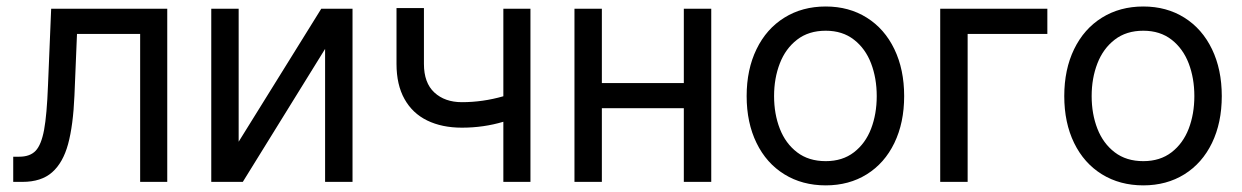

<svg xmlns="http://www.w3.org/2000/svg" viewBox="-20 -557 3805 588"><path d="M20.5 -77.1H39.1Q71.8 -77.1 89.1 -95.2Q106.4 -113.3 115 -159.2Q123.5 -205.1 127 -295.9L136.7 -530.3H492.2V0H409.2V-453.1H215.8L208 -264.6Q204.1 -172.9 188.5 -115.7Q172.9 -58.6 139.6 -29.3Q106.4 0 48.8 0H20.5Z M963.9 -530.3H1059.6V0H975.6V-407.2L723.6 0H627V-530.3H710.9V-123Z M1604.5 0H1521.5V-184.1Q1460.9 -166 1394.5 -166Q1333.5 -166 1288.3 -188Q1243.2 -210 1218.8 -253.7Q1194.3 -297.4 1194.3 -361.3V-532.2H1278.3V-361.3Q1278.3 -303.2 1310.3 -273.7Q1342.3 -244.1 1394.5 -244.1Q1458.5 -244.1 1521.5 -262.2V-530.3H1604.5Z M1823.2 -302.7H2074.2V-530.3H2158.2V0H2074.2V-225.6H1823.2V0H1739.3V-530.3H1823.2Z M2266.6 -262.7Q2266.6 -344.2 2296.9 -406.5Q2327.1 -468.8 2382.1 -502.9Q2437 -537.1 2508.8 -537.1Q2580.1 -537.1 2634.5 -502.9Q2689 -468.8 2719 -406.5Q2749 -344.2 2749 -262.7Q2749 -181.2 2719 -119.1Q2689 -57.1 2634.5 -23.2Q2580.1 10.7 2508.8 10.7Q2437 10.7 2382.1 -23.2Q2327.1 -57.1 2296.9 -119.1Q2266.6 -181.2 2266.6 -262.7ZM2665 -262.7Q2665 -317.4 2647.7 -362.8Q2630.4 -408.2 2595.2 -435.5Q2560.1 -462.9 2508.8 -462.9Q2456.5 -462.9 2421.1 -435.5Q2385.7 -408.2 2368.2 -362.8Q2350.6 -317.4 2350.6 -262.7Q2350.6 -208 2368.2 -162.8Q2385.7 -117.7 2421.1 -90.6Q2456.5 -63.5 2508.8 -63.5Q2560.1 -63.5 2595.2 -90.6Q2630.4 -117.7 2647.7 -162.8Q2665 -208 2665 -262.7Z M3187.5 -453.1H2943.4V0H2859.4V-530.3H3187.5Z M3239.3 -262.7Q3239.3 -344.2 3269.5 -406.5Q3299.8 -468.8 3354.7 -502.9Q3409.7 -537.1 3481.4 -537.1Q3552.7 -537.1 3607.2 -502.9Q3661.6 -468.8 3691.7 -406.5Q3721.7 -344.2 3721.7 -262.7Q3721.7 -181.2 3691.7 -119.1Q3661.6 -57.1 3607.2 -23.2Q3552.7 10.7 3481.4 10.7Q3409.7 10.7 3354.7 -23.2Q3299.8 -57.1 3269.5 -119.1Q3239.3 -181.2 3239.3 -262.7ZM3637.7 -262.7Q3637.7 -317.4 3620.4 -362.8Q3603 -408.2 3567.9 -435.5Q3532.7 -462.9 3481.4 -462.9Q3429.2 -462.9 3393.8 -435.5Q3358.4 -408.2 3340.8 -362.8Q3323.2 -317.4 3323.2 -262.7Q3323.2 -208 3340.8 -162.8Q3358.4 -117.7 3393.8 -90.6Q3429.2 -63.5 3481.4 -63.5Q3532.7 -63.5 3567.9 -90.6Q3603 -117.7 3620.4 -162.8Q3637.7 -208 3637.7 -262.7Z"/></svg>

Font: Pretendard JP
Style: Regular
Weight: 400
Designer: Base glyphs from Inter by Rasmus Andersson; Hangeul glyphs from Noto Sans CJK(Source Han Sans) by Jang Soo-young and Kan
Foundry: Kil Hyung-jin
Version: Version 1.309